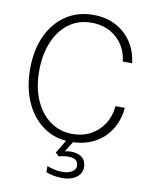

<svg xmlns="http://www.w3.org/2000/svg" viewBox="-99 -783 848 1075"><g transform="rotate(10 325.0 -245.0)"><path d="M342 12Q251 12 184.5 -36Q118 -84 82.5 -166Q47 -248 47 -350Q47 -460 85 -541Q123 -622 190 -666Q257 -710 343 -710Q415 -710 470.5 -681.5Q526 -653 561 -601.5Q596 -550 604 -481H551Q541 -564 484 -614.5Q427 -665 341 -665Q268 -665 213.5 -625Q159 -585 129 -513.5Q99 -442 99 -349Q99 -253 130.5 -182Q162 -111 217 -72Q272 -33 342 -33Q402 -33 447.5 -58Q493 -83 521 -127Q549 -171 554 -228H607Q601 -157 566.5 -102.5Q532 -48 474.5 -18Q417 12 342 12ZM330 220Q303 220 278.5 215Q254 210 237 203V169Q262 177 282 181.5Q302 186 322 186Q357 186 378.5 173Q400 160 400 140Q400 118 386 107Q372 96 346 96Q333 96 318.5 98Q304 100 290 104L270 86L333 -19L363 -1L318 71Q331 67 338.5 66.5Q346 66 353 66Q381 66 400 74.5Q419 83 429.5 99.5Q440 116 440 140Q440 164 426 182Q412 200 387.5 210Q363 220 330 220Z"/></g></svg>

Font: Azeret Mono Thin
Style: Regular
Weight: 100
Designer: Martin Vácha
Foundry: Displaay
Version: Version 1.002